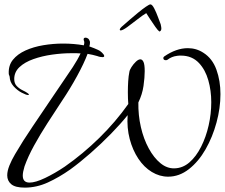

<svg xmlns="http://www.w3.org/2000/svg" viewBox="-20 -778 1027 877"><path d="M93 79Q50 79 31.5 63.5Q13 48 13 23Q13 3 23 -22Q33 -47 49 -74Q84 -134 128.5 -199.5Q173 -265 216 -329Q239 -364 264.5 -400.5Q290 -437 312.5 -471.5Q335 -506 348 -534Q338 -535 328 -535Q318 -535 307 -535Q264 -535 218 -528.5Q172 -522 132.5 -508Q93 -494 69 -471.5Q45 -449 45 -417Q45 -397 56.5 -385Q68 -373 82.5 -366Q97 -359 104 -354Q112 -349 112 -346Q112 -344 108 -344Q100 -344 79.5 -354.5Q59 -365 42 -384Q25 -403 24 -428Q24 -430 22 -434Q20 -438 20 -441Q18 -479 39 -505Q60 -531 96.5 -547.5Q133 -564 178 -571.5Q223 -579 268 -579Q318 -579 363 -571Q364 -575 364.5 -578Q365 -581 365 -584Q365 -589 363 -593Q362 -595 362 -598Q362 -606 371 -606Q376 -606 381.5 -602.5Q387 -599 390 -590Q391 -588 391 -583Q391 -575 388 -566Q400 -562 409.5 -558Q419 -554 428 -550Q436 -547 446 -537.5Q456 -528 456 -522Q456 -517 448 -517Q444 -517 438 -518Q432 -519 424 -522Q414 -525 403 -527.5Q392 -530 380 -532Q364 -489 332 -430.5Q300 -372 263 -317Q230 -267 196.5 -215Q163 -163 135.5 -113Q108 -63 92 -18Q88 -5 86 5.5Q84 16 84 24Q84 56 115 56Q142 56 186 35Q230 14 276 -17Q359 -75 433.5 -148Q508 -221 566 -303Q565 -315 564.5 -328.5Q564 -342 564 -357Q564 -381 565.5 -406Q567 -431 571 -450Q572 -458 580.5 -471.5Q589 -485 600.5 -496Q612 -507 621 -507Q630 -507 635.5 -495Q641 -483 641 -453Q641 -424 635.5 -385.5Q630 -347 612 -310Q611 -252 623.5 -197.5Q636 -143 659.5 -100Q683 -57 713 -32.5Q743 -8 777 -9Q815 -10 845.5 -36.5Q876 -63 898.5 -107.5Q921 -152 933 -205Q945 -258 945 -311Q945 -364 931.5 -411.5Q918 -459 889 -490Q857 -524 807 -524Q803 -524 798.5 -524Q794 -524 789 -523Q764 -520 745 -505Q741 -503 738 -503Q726 -503 726 -513Q726 -517 730 -520Q785 -558 838 -558Q877 -558 909 -537Q950 -511 968.5 -460Q987 -409 987 -348Q987 -285 969 -218.5Q951 -152 919 -96Q887 -40 843 -5.5Q799 29 748 29Q709 29 673.5 7.5Q638 -14 612 -53Q586 -92 572.5 -143Q559 -194 563 -252Q531 -212 486.5 -166.5Q442 -121 393.5 -78.5Q345 -36 301 -4Q250 32 198.5 55.5Q147 79 93 79ZM667 -758Q675 -758 684.5 -739.5Q694 -721 702 -699Q710 -677 714 -667Q716 -658 716.5 -654Q717 -650 717 -646Q716 -636 708 -634Q701 -639 689.5 -655.5Q678 -672 666 -690Q654 -708 648 -718Q631 -708 607 -689Q583 -670 561.5 -654.5Q540 -639 531 -639Q527 -639 527 -643Q528 -650 543 -662Q553 -671 571.5 -687Q590 -703 610 -719.5Q630 -736 646 -747Q662 -758 667 -758Z"/></svg>

Font: Allura
Style: Regular
Weight: 400
Designer: Robert E. Leuschke
Foundry: Robert E. Leuschke
Version: Version 1.110